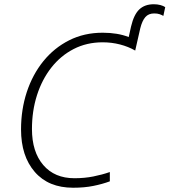

<svg xmlns="http://www.w3.org/2000/svg" viewBox="-20 -879 802 909"><path d="M326.2 9.8Q209.5 9.8 144.5 -65.2Q79.6 -140.1 79.6 -266.1Q79.6 -360.4 106.9 -443.4Q134.3 -526.4 185.3 -589.4Q236.3 -652.3 307.4 -688.2Q378.4 -724.1 466.3 -724.1Q536.6 -724.1 589.4 -703.6L600.6 -753.9Q613.8 -810.1 639.6 -834.5Q665.5 -858.9 708 -858.9Q725.6 -858.9 739.7 -855Q753.9 -851.1 762.2 -845.2L753.4 -803.7Q746.1 -808.1 735.6 -811.8Q725.1 -815.4 710 -815.4Q683.1 -815.4 668 -797.9Q652.8 -780.3 644 -744.6L620.1 -639.6Q587.9 -658.2 548.1 -668.5Q508.3 -678.7 466.3 -678.7Q390.6 -678.7 328.9 -647Q267.1 -615.2 222.9 -558.8Q178.7 -502.4 155 -428Q131.3 -353.5 131.3 -268.1Q131.3 -160.2 184.8 -97.7Q238.3 -35.2 332.5 -35.2Q379.9 -35.2 421.6 -43.5Q463.4 -51.8 500 -64.5V-20.5Q464.4 -7.3 421.9 1.2Q379.4 9.8 326.2 9.8Z"/></svg>

Font: Open Sans Light
Style: Italic
Weight: 300
Italic angle: -12°
Designer: Monotype Design Team
Foundry: Monotype Imaging Inc.
Version: Version 3.003; ttfautohint (v1.8.4)